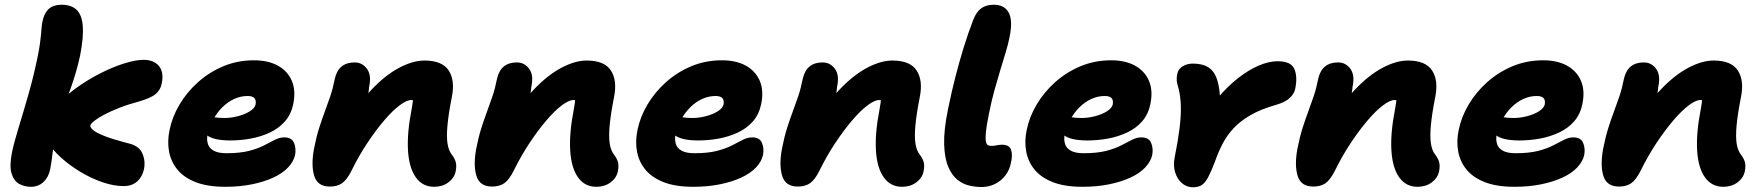

<svg xmlns="http://www.w3.org/2000/svg" viewBox="-20 -780 7457 812"><path d="M503 7Q461 7 413 -9.5Q365 -26 319.5 -53.5Q274 -81 238 -113.5Q202 -146 183 -179Q164 -212 169 -239Q178 -283 212.5 -325Q247 -367 296.5 -403.5Q346 -440 400.5 -468Q455 -496 504.5 -511.5Q554 -527 587 -527Q630 -527 652 -501Q674 -475 664 -427Q659 -400 638.5 -382.5Q618 -365 565 -350Q520 -338 483.5 -323.5Q447 -309 420.5 -295Q394 -281 379 -269Q364 -257 362 -249Q361 -241 374.5 -229.5Q388 -218 422.5 -204.5Q457 -191 518 -175Q567 -165 581.5 -132.5Q596 -100 589 -65Q582 -32 560 -12.5Q538 7 503 7ZM111 10Q84 10 61.5 -2Q39 -14 29 -46Q19 -78 31 -137Q39 -176 58.5 -239.5Q78 -303 100.5 -381.5Q123 -460 140 -544Q146 -574 149 -596Q152 -618 153.5 -634Q155 -650 156 -664Q157 -678 160 -691Q167 -725 186.5 -742.5Q206 -760 240 -760Q281 -760 303.5 -739Q326 -718 330 -671Q334 -624 319 -546Q311 -509 300.5 -473Q290 -437 277.5 -402.5Q265 -368 253 -335Q241 -302 231 -270.5Q221 -239 215 -209Q205 -161 202 -130.5Q199 -100 192 -63Q185 -30 163.5 -10Q142 10 111 10Z M933 10Q858 10 808 -9.5Q758 -29 730.5 -62.5Q703 -96 695 -139Q687 -182 697 -230Q708 -285 739 -337.5Q770 -390 817.5 -432.5Q865 -475 925 -500Q985 -525 1054 -525Q1114 -525 1155 -502.5Q1196 -480 1214 -438.5Q1232 -397 1220 -339Q1211 -296 1185 -266.5Q1159 -237 1121.5 -219.5Q1084 -202 1041 -194Q998 -186 954 -186Q884 -186 855 -208Q826 -230 831 -256Q834 -271 842.5 -278.5Q851 -286 867 -286Q877 -286 891.5 -283.5Q906 -281 930 -281Q957 -281 986 -288.5Q1015 -296 1036 -309Q1057 -322 1061 -338Q1064 -356 1056 -365Q1048 -374 1027 -374Q998 -374 970.5 -361.5Q943 -349 920 -326Q897 -303 880.5 -272.5Q864 -242 857 -207Q854 -188 859.5 -170.5Q865 -153 884 -142.5Q903 -132 938 -132Q995 -132 1033.5 -142Q1072 -152 1097.5 -165.5Q1123 -179 1143 -189Q1163 -199 1182 -199Q1214 -199 1223.5 -175.5Q1233 -152 1228 -125Q1222 -97 1198.5 -72Q1175 -47 1136 -29Q1097 -11 1045.5 -0.5Q994 10 933 10Z M1816 10Q1767 10 1738.5 -30Q1710 -70 1705.5 -143.5Q1701 -217 1721 -319Q1724 -335 1725.5 -347Q1727 -359 1725.5 -368.5Q1724 -378 1718.5 -385.5Q1713 -393 1703 -399Q1729 -398 1747 -389.5Q1765 -381 1771.5 -363.5Q1778 -346 1769 -317Q1755 -340 1744 -348.5Q1733 -357 1719 -357Q1700 -357 1670 -334.5Q1640 -312 1605 -271Q1570 -230 1534 -176Q1498 -122 1467 -59Q1447 -19 1426.5 -5Q1406 9 1375 9Q1323 9 1309 -36Q1295 -81 1308 -151Q1318 -202 1330 -239.5Q1342 -277 1354 -309Q1366 -341 1377 -373.5Q1388 -406 1396 -447Q1404 -482 1425 -499Q1446 -516 1480 -516Q1512 -516 1532 -489Q1552 -462 1541 -412Q1539 -385 1532.5 -365.5Q1526 -346 1516.5 -324.5Q1507 -303 1495 -270.5Q1483 -238 1469 -186L1438 -242Q1491 -337 1550 -399.5Q1609 -462 1667.5 -493Q1726 -524 1775 -524Q1850 -524 1877.5 -482Q1905 -440 1891 -370Q1877 -299 1872.5 -251Q1868 -203 1872.5 -173.5Q1877 -144 1890 -127Q1902 -112 1907 -96Q1912 -80 1907 -55Q1901 -27 1876 -8.5Q1851 10 1816 10Z M2502 10Q2453 10 2424.5 -30Q2396 -70 2391.5 -143.5Q2387 -217 2407 -319Q2410 -335 2411.5 -347Q2413 -359 2411.5 -368.5Q2410 -378 2404.5 -385.5Q2399 -393 2389 -399Q2415 -398 2433 -389.5Q2451 -381 2457.5 -363.5Q2464 -346 2455 -317Q2441 -340 2430 -348.5Q2419 -357 2405 -357Q2386 -357 2356 -334.5Q2326 -312 2291 -271Q2256 -230 2220 -176Q2184 -122 2153 -59Q2133 -19 2112.5 -5Q2092 9 2061 9Q2009 9 1995 -36Q1981 -81 1994 -151Q2004 -202 2016 -239.5Q2028 -277 2040 -309Q2052 -341 2063 -373.5Q2074 -406 2082 -447Q2090 -482 2111 -499Q2132 -516 2166 -516Q2198 -516 2218 -489Q2238 -462 2227 -412Q2225 -385 2218.5 -365.5Q2212 -346 2202.5 -324.5Q2193 -303 2181 -270.5Q2169 -238 2155 -186L2124 -242Q2177 -337 2236 -399.5Q2295 -462 2353.5 -493Q2412 -524 2461 -524Q2536 -524 2563.5 -482Q2591 -440 2577 -370Q2563 -299 2558.5 -251Q2554 -203 2558.5 -173.5Q2563 -144 2576 -127Q2588 -112 2593 -96Q2598 -80 2593 -55Q2587 -27 2562 -8.5Q2537 10 2502 10Z M2912 10Q2837 10 2787 -9.5Q2737 -29 2709.5 -62.5Q2682 -96 2674 -139Q2666 -182 2676 -230Q2687 -285 2718 -337.5Q2749 -390 2796.5 -432.5Q2844 -475 2904 -500Q2964 -525 3033 -525Q3093 -525 3134 -502.5Q3175 -480 3193 -438.5Q3211 -397 3199 -339Q3190 -296 3164 -266.5Q3138 -237 3100.5 -219.5Q3063 -202 3020 -194Q2977 -186 2933 -186Q2863 -186 2834 -208Q2805 -230 2810 -256Q2813 -271 2821.5 -278.5Q2830 -286 2846 -286Q2856 -286 2870.5 -283.5Q2885 -281 2909 -281Q2936 -281 2965 -288.5Q2994 -296 3015 -309Q3036 -322 3040 -338Q3043 -356 3035 -365Q3027 -374 3006 -374Q2977 -374 2949.5 -361.5Q2922 -349 2899 -326Q2876 -303 2859.5 -272.5Q2843 -242 2836 -207Q2833 -188 2838.5 -170.5Q2844 -153 2863 -142.5Q2882 -132 2917 -132Q2974 -132 3012.5 -142Q3051 -152 3076.5 -165.5Q3102 -179 3122 -189Q3142 -199 3161 -199Q3193 -199 3202.5 -175.5Q3212 -152 3207 -125Q3201 -97 3177.5 -72Q3154 -47 3115 -29Q3076 -11 3024.5 -0.5Q2973 10 2912 10Z M3795 10Q3746 10 3717.5 -30Q3689 -70 3684.5 -143.5Q3680 -217 3700 -319Q3703 -335 3704.5 -347Q3706 -359 3704.5 -368.5Q3703 -378 3697.5 -385.5Q3692 -393 3682 -399Q3708 -398 3726 -389.5Q3744 -381 3750.5 -363.5Q3757 -346 3748 -317Q3734 -340 3723 -348.5Q3712 -357 3698 -357Q3679 -357 3649 -334.5Q3619 -312 3584 -271Q3549 -230 3513 -176Q3477 -122 3446 -59Q3426 -19 3405.5 -5Q3385 9 3354 9Q3302 9 3288 -36Q3274 -81 3287 -151Q3297 -202 3309 -239.5Q3321 -277 3333 -309Q3345 -341 3356 -373.5Q3367 -406 3375 -447Q3383 -482 3404 -499Q3425 -516 3459 -516Q3491 -516 3511 -489Q3531 -462 3520 -412Q3518 -385 3511.5 -365.5Q3505 -346 3495.5 -324.5Q3486 -303 3474 -270.5Q3462 -238 3448 -186L3417 -242Q3470 -337 3529 -399.5Q3588 -462 3646.5 -493Q3705 -524 3754 -524Q3829 -524 3856.5 -482Q3884 -440 3870 -370Q3856 -299 3851.5 -251Q3847 -203 3851.5 -173.5Q3856 -144 3869 -127Q3881 -112 3886 -96Q3891 -80 3886 -55Q3880 -27 3855 -8.5Q3830 10 3795 10Z M4131 11Q4107 11 4080 5Q4053 -1 4029.5 -19.5Q4006 -38 3990.5 -74Q3975 -110 3973 -169Q3971 -228 3989 -317Q4004 -390 4020.5 -454.5Q4037 -519 4055.5 -579Q4074 -639 4096 -696Q4109 -730 4130 -745Q4151 -760 4183 -760Q4227 -760 4245.5 -727.5Q4264 -695 4250 -625Q4244 -594 4233.5 -559.5Q4223 -525 4211 -485.5Q4199 -446 4186 -399.5Q4173 -353 4162 -297Q4152 -248 4149.5 -221Q4147 -194 4149.5 -181.5Q4152 -169 4158.5 -166Q4165 -163 4172 -163Q4182 -163 4189.5 -164.5Q4197 -166 4203.5 -167Q4210 -168 4217 -168Q4249 -168 4256 -146.5Q4263 -125 4256 -94Q4250 -61 4231.5 -37.5Q4213 -14 4187 -1.5Q4161 11 4131 11Z M4558 10Q4483 10 4433 -9.5Q4383 -29 4355.5 -62.5Q4328 -96 4320 -139Q4312 -182 4322 -230Q4333 -285 4364 -337.5Q4395 -390 4442.5 -432.5Q4490 -475 4550 -500Q4610 -525 4679 -525Q4739 -525 4780 -502.5Q4821 -480 4839 -438.5Q4857 -397 4845 -339Q4836 -296 4810 -266.5Q4784 -237 4746.5 -219.5Q4709 -202 4666 -194Q4623 -186 4579 -186Q4509 -186 4480 -208Q4451 -230 4456 -256Q4459 -271 4467.5 -278.5Q4476 -286 4492 -286Q4502 -286 4516.5 -283.5Q4531 -281 4555 -281Q4582 -281 4611 -288.5Q4640 -296 4661 -309Q4682 -322 4686 -338Q4689 -356 4681 -365Q4673 -374 4652 -374Q4623 -374 4595.5 -361.5Q4568 -349 4545 -326Q4522 -303 4505.5 -272.5Q4489 -242 4482 -207Q4479 -188 4484.5 -170.5Q4490 -153 4509 -142.5Q4528 -132 4563 -132Q4620 -132 4658.5 -142Q4697 -152 4722.5 -165.5Q4748 -179 4768 -189Q4788 -199 4807 -199Q4839 -199 4848.5 -175.5Q4858 -152 4853 -125Q4847 -97 4823.5 -72Q4800 -47 4761 -29Q4722 -11 4670.5 -0.5Q4619 10 4558 10Z M5025 12Q4999 12 4979 -5Q4959 -22 4950 -51Q4941 -80 4948 -115Q4962 -185 4968.5 -237Q4975 -289 4974 -329.5Q4973 -370 4965 -403Q4957 -429 4956.5 -441.5Q4956 -454 4959 -468Q4963 -488 4981.5 -499.5Q5000 -511 5024 -511Q5058 -511 5081 -500.5Q5104 -490 5117.5 -466Q5131 -442 5136.5 -402Q5142 -362 5140 -303L5061 -265Q5093 -322 5133 -369Q5173 -416 5216.5 -450Q5260 -484 5303 -502.5Q5346 -521 5383 -521Q5440 -521 5454 -488.5Q5468 -456 5458 -406Q5454 -384 5435 -366Q5416 -348 5378 -337Q5311 -318 5267.5 -292.5Q5224 -267 5196 -236.5Q5168 -206 5150 -171Q5132 -136 5118 -96Q5102 -54 5089.5 -30.5Q5077 -7 5062.5 2.5Q5048 12 5025 12Z M5975 10Q5926 10 5897.5 -30Q5869 -70 5864.5 -143.5Q5860 -217 5880 -319Q5883 -335 5884.5 -347Q5886 -359 5884.5 -368.5Q5883 -378 5877.5 -385.5Q5872 -393 5862 -399Q5888 -398 5906 -389.5Q5924 -381 5930.5 -363.5Q5937 -346 5928 -317Q5914 -340 5903 -348.5Q5892 -357 5878 -357Q5859 -357 5829 -334.5Q5799 -312 5764 -271Q5729 -230 5693 -176Q5657 -122 5626 -59Q5606 -19 5585.5 -5Q5565 9 5534 9Q5482 9 5468 -36Q5454 -81 5467 -151Q5477 -202 5489 -239.5Q5501 -277 5513 -309Q5525 -341 5536 -373.5Q5547 -406 5555 -447Q5563 -482 5584 -499Q5605 -516 5639 -516Q5671 -516 5691 -489Q5711 -462 5700 -412Q5698 -385 5691.5 -365.5Q5685 -346 5675.5 -324.5Q5666 -303 5654 -270.5Q5642 -238 5628 -186L5597 -242Q5650 -337 5709 -399.5Q5768 -462 5826.5 -493Q5885 -524 5934 -524Q6009 -524 6036.5 -482Q6064 -440 6050 -370Q6036 -299 6031.5 -251Q6027 -203 6031.5 -173.5Q6036 -144 6049 -127Q6061 -112 6066 -96Q6071 -80 6066 -55Q6060 -27 6035 -8.5Q6010 10 5975 10Z M6385 10Q6310 10 6260 -9.5Q6210 -29 6182.5 -62.5Q6155 -96 6147 -139Q6139 -182 6149 -230Q6160 -285 6191 -337.5Q6222 -390 6269.5 -432.5Q6317 -475 6377 -500Q6437 -525 6506 -525Q6566 -525 6607 -502.5Q6648 -480 6666 -438.5Q6684 -397 6672 -339Q6663 -296 6637 -266.5Q6611 -237 6573.5 -219.5Q6536 -202 6493 -194Q6450 -186 6406 -186Q6336 -186 6307 -208Q6278 -230 6283 -256Q6286 -271 6294.5 -278.5Q6303 -286 6319 -286Q6329 -286 6343.5 -283.5Q6358 -281 6382 -281Q6409 -281 6438 -288.5Q6467 -296 6488 -309Q6509 -322 6513 -338Q6516 -356 6508 -365Q6500 -374 6479 -374Q6450 -374 6422.5 -361.5Q6395 -349 6372 -326Q6349 -303 6332.5 -272.5Q6316 -242 6309 -207Q6306 -188 6311.5 -170.5Q6317 -153 6336 -142.5Q6355 -132 6390 -132Q6447 -132 6485.5 -142Q6524 -152 6549.5 -165.5Q6575 -179 6595 -189Q6615 -199 6634 -199Q6666 -199 6675.5 -175.5Q6685 -152 6680 -125Q6674 -97 6650.5 -72Q6627 -47 6588 -29Q6549 -11 6497.5 -0.5Q6446 10 6385 10Z M7268 10Q7219 10 7190.5 -30Q7162 -70 7157.5 -143.5Q7153 -217 7173 -319Q7176 -335 7177.5 -347Q7179 -359 7177.5 -368.5Q7176 -378 7170.5 -385.5Q7165 -393 7155 -399Q7181 -398 7199 -389.5Q7217 -381 7223.5 -363.5Q7230 -346 7221 -317Q7207 -340 7196 -348.5Q7185 -357 7171 -357Q7152 -357 7122 -334.5Q7092 -312 7057 -271Q7022 -230 6986 -176Q6950 -122 6919 -59Q6899 -19 6878.5 -5Q6858 9 6827 9Q6775 9 6761 -36Q6747 -81 6760 -151Q6770 -202 6782 -239.5Q6794 -277 6806 -309Q6818 -341 6829 -373.5Q6840 -406 6848 -447Q6856 -482 6877 -499Q6898 -516 6932 -516Q6964 -516 6984 -489Q7004 -462 6993 -412Q6991 -385 6984.5 -365.5Q6978 -346 6968.5 -324.5Q6959 -303 6947 -270.5Q6935 -238 6921 -186L6890 -242Q6943 -337 7002 -399.5Q7061 -462 7119.5 -493Q7178 -524 7227 -524Q7302 -524 7329.5 -482Q7357 -440 7343 -370Q7329 -299 7324.5 -251Q7320 -203 7324.5 -173.5Q7329 -144 7342 -127Q7354 -112 7359 -96Q7364 -80 7359 -55Q7353 -27 7328 -8.5Q7303 10 7268 10Z"/></svg>

Font: Shantell Sans ExtraBold
Style: Italic
Weight: 800
Italic angle: -11°
Designer: Stephen Nixon, Anya Danilova, Shantell Martin
Foundry: Arrow Type
Version: Version 1.011;[c5ecc13dd]